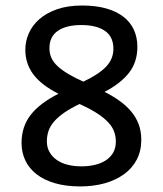

<svg xmlns="http://www.w3.org/2000/svg" viewBox="-20 -667 590 696"><path d="M492.2 -160.2Q492.2 -119.6 475.6 -88.1Q459 -56.6 429.2 -35.2Q399.4 -13.7 358.9 -2.4Q318.4 8.8 271 8.8Q218.8 8.8 179 -2.9Q139.2 -14.6 112.3 -35.6Q85.4 -56.6 71.8 -85.4Q58.1 -114.3 58.1 -148.9Q58.1 -207.5 90.8 -250Q123.5 -292.5 191.9 -327.1Q129.4 -358.9 100.6 -397.7Q71.8 -436.5 71.8 -486.8Q71.8 -517.6 84.5 -546.4Q97.2 -575.2 122.8 -597.7Q148.4 -620.1 187 -633.5Q225.6 -647 277.8 -647Q327.1 -647 364.5 -636.5Q401.9 -626 427.2 -606.4Q452.6 -586.9 465.3 -559.1Q478 -531.2 478 -497.1Q478 -441.4 447 -402.3Q416 -363.3 358.9 -334Q387.2 -319.8 411.6 -302.7Q436 -285.6 454.1 -264.6Q472.2 -243.7 482.2 -217.8Q492.2 -191.9 492.2 -160.2ZM391.1 -490.2Q391.1 -533.7 360.6 -554.9Q330.1 -576.2 274.9 -576.2Q220.2 -576.2 189.7 -555.2Q159.2 -534.2 159.2 -492.2Q159.2 -473.1 166.5 -457Q173.8 -440.9 189.2 -426.8Q204.6 -412.6 227.5 -398.9Q250.5 -385.3 282.2 -371.1Q337.4 -397 364.3 -425Q391.1 -453.1 391.1 -490.2ZM399.9 -153.8Q399.9 -171.9 394 -189Q388.2 -206.1 373 -222.7Q357.9 -239.3 332.5 -255.9Q307.1 -272.5 268.1 -290Q234.9 -273.9 212.2 -258.1Q189.5 -242.2 175.5 -225.8Q161.6 -209.5 155.8 -191.9Q149.9 -174.3 149.9 -154.8Q149.9 -132.8 159.4 -116Q168.9 -99.1 185.5 -87.4Q202.1 -75.7 225.1 -69.8Q248 -64 274.9 -64Q300.8 -64 323.7 -69.3Q346.7 -74.7 363.5 -85.7Q380.4 -96.7 390.1 -113.5Q399.9 -130.4 399.9 -153.8Z"/></svg>

Font: Code New Roman
Style: Regular
Weight: 400
Monospace: yes
Designer: Sam Radian
Foundry: Code New Roman
Version: Version 2.00 November 29, 2014